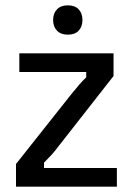

<svg xmlns="http://www.w3.org/2000/svg" viewBox="-20 -700 498 720"><path d="M418.3 0H40V-85L250 -350Q262.5 -365.8 277.1 -382.5Q291.7 -399.2 303.3 -410V-430H52.5V-500H405.8V-415L198.3 -150Q186.7 -134.2 173.8 -120Q160.8 -105.8 145 -90V-70H418.3ZM234.2 -570Q208.3 -570 193.8 -585Q179.2 -600 179.2 -625Q179.2 -650 193.8 -665Q208.3 -680 234.2 -680Q260.8 -680 275 -665Q289.2 -650 289.2 -625Q289.2 -600 275 -585Q260.8 -570 234.2 -570Z"/></svg>

Font: Familjen Grotesk Variable
Style: Regular
Weight: 400
Designer: Anders Wikstroem, Jonas Baeckman, Matilda Gysing, Kristian Moeller
Foundry: Familjen STHLM AB
Version: Version 2.000